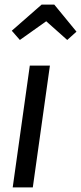

<svg xmlns="http://www.w3.org/2000/svg" viewBox="-20 -811 351 831"><path d="M122 0H35L109 -527H196ZM31 -678 160 -791H215L311 -674L271 -638L180 -719L66 -638Z"/></svg>

Font: Fira Sans Compressed
Style: Italic
Weight: 400
Width: 1
Italic angle: -8°
Designer: bBox Type GmbH & Carrois Corporate GbR & Edenspiekermann AG
Foundry: bBox Type GmbH & Carrois Corporate GbR & Edenspiekermann AG
Version: Version 4.301